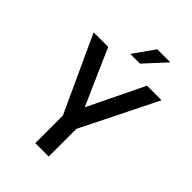

<svg xmlns="http://www.w3.org/2000/svg" viewBox="-264 -1054 1175 1175"><g transform="rotate(45 323.5 -467.0)"><path d="M381 0H265V-239L38 -732H164L324 -369L500 -732H626L381 -239ZM290 -797 387 -934H500L374 -797Z"/></g></svg>

Font: Exo
Style: DemiBold
Weight: 600
Designer: Natanael Gama
Version: Version 1.00